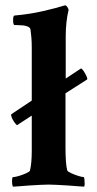

<svg xmlns="http://www.w3.org/2000/svg" viewBox="-20 -699 366 723"><path d="M29.3 3.9Q25.4 0 25.4 -16.6Q25.4 -32.2 29.3 -32.2Q37.1 -32.2 51.8 -36.6Q66.4 -41 79.1 -46.9Q91.8 -52.7 92.8 -56.6Q99.6 -84 99.6 -130.9V-263.7L43.9 -227.5Q39.1 -231.4 32.7 -240.7Q26.4 -250 23.4 -258.8Q20.5 -267.6 23.4 -269.5L99.6 -320.3V-518.6Q99.6 -541 98.1 -558.6Q96.7 -576.2 94.7 -588.9Q90.8 -604.5 43.9 -604.5H35.2Q29.3 -604.5 29.3 -624Q29.3 -640.6 35.2 -640.6Q91.8 -645.5 142.1 -657.2Q192.4 -668.9 213.9 -675.8L223.6 -678.7H225.6Q229.5 -678.7 233.4 -672.9Q237.3 -667 238.3 -662.1Q227.5 -616.2 227.5 -563.5V-403.3L285.2 -441.4Q289.1 -440.4 295.4 -430.7Q301.8 -420.9 306.2 -411.1Q310.5 -401.4 307.6 -399.4L226.6 -347.7V-145.5Q226.6 -81.1 233.4 -56.6Q235.4 -52.7 248 -46.9Q260.7 -41 274.9 -36.6Q289.1 -32.2 294.9 -32.2Q296.9 -32.2 297.9 -24.4Q298.8 -16.6 298.8 -7.8Q298.8 1 296.9 3.9Q291 3.9 274.4 2.4Q257.8 1 235.8 -0.5Q213.9 -2 194.3 -2.9Q174.8 -3.9 163.1 -3.9Q151.4 -3.9 131.3 -2.9Q111.3 -2 89.8 -0.5Q68.4 1 51.8 2.4Q35.2 3.9 29.3 3.9Z"/></svg>

Font: Crimson Text Bold
Style: Bold
Weight: 700
Designer: Sebastian Kosch
Foundry: Sebastian Kosch
Version: Version 1.10 July 1, 2025